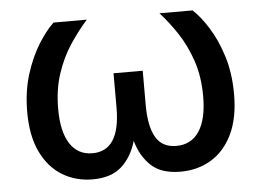

<svg xmlns="http://www.w3.org/2000/svg" viewBox="-44 -602 903 666"><g transform="rotate(-5 407.0 -269.0)"><path d="M253.4 7.8Q194.8 7.8 147.9 -20.5Q101.1 -48.8 74 -105Q46.9 -161.1 46.9 -244.1Q46.9 -315.9 65.4 -375Q84 -434.1 111.3 -477.8Q138.7 -521.5 165 -545.9H280.8Q248.5 -509.8 219.7 -466.1Q190.9 -422.4 172.9 -367.9Q154.8 -313.5 154.8 -245.6Q154.8 -166.5 182.1 -124.5Q209.5 -82.5 260.3 -82.5Q356.9 -82.5 356.9 -233.4V-352.5H458.5V-233.4Q458.5 -159.2 480.7 -120.8Q502.9 -82.5 552.2 -82.5Q604.5 -82.5 632.1 -124.5Q659.7 -166.5 659.7 -245.6Q659.7 -314.9 640.9 -370.1Q622.1 -425.3 593.3 -468.8Q564.5 -512.2 533.7 -545.9H648.9Q674.8 -522.5 702.1 -479.5Q729.5 -436.5 748.3 -377Q767.1 -317.4 767.1 -244.1Q767.1 -160.6 740 -104.7Q712.9 -48.8 666 -20.5Q619.1 7.8 559.1 7.8Q492.7 7.8 457 -25.4Q421.4 -58.6 406.2 -112.8Q390.1 -57.1 353.8 -24.7Q317.4 7.8 253.4 7.8Z"/></g></svg>

Font: Inter Medium
Style: Regular
Weight: 500
Designer: Rasmus Andersson
Foundry: rsms
Version: Version 4.001;git-9221beed3